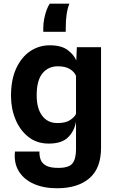

<svg xmlns="http://www.w3.org/2000/svg" viewBox="-20 -803 633 1047"><path d="M296 223.5Q222 224.5 166.8 200.8Q111.5 177 83.2 131.8Q55 86.5 61.5 23.5H195Q194.5 49 202.2 69Q210 89 232.5 100.8Q255 112.5 298 112.5Q356 112.5 375.2 88Q394.5 63.5 394.5 11.5V-139.5Q385.5 -88 351 -54Q316.5 -20 246 -20Q181 -20 135 -56.2Q89 -92.5 64.5 -151.8Q40 -211 40 -280Q40 -369.5 68.8 -431Q97.5 -492.5 145.2 -524.2Q193 -556 251 -556Q315 -556 349.2 -530Q383.5 -504 396 -473L399 -545.5H531V3Q531 114 468.5 168.2Q406 222.5 296 223.5ZM292.5 -132Q339 -132 363.2 -148.8Q387.5 -165.5 394.5 -182V-389.5Q386.5 -410 362 -425.8Q337.5 -441.5 295.5 -441.5Q243 -441.5 211.5 -403Q180 -364.5 180 -283.5Q180 -211.5 210 -171.8Q240 -132 292.5 -132ZM216 -629.5V-652Q216 -674.5 221 -700.2Q226 -726 234.2 -748.5Q242.5 -771 252 -783H358.5Q338.5 -735 338.5 -650.5V-629.5Z"/></svg>

Font: Spline Sans SemiBold
Style: Regular
Weight: 600
Designer: Eben Sorkin, Mirko Velimirovic
Foundry: Sorkin Type
Version: Version 1.000; ttfautohint (v1.8.3)